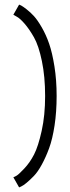

<svg xmlns="http://www.w3.org/2000/svg" viewBox="-20 -792 304 834"><path d="M63 22 38 -22Q44 -24 53 -29.5Q62 -35 86 -60.5Q110 -86 128 -121Q146 -156 161 -223.5Q176 -291 176 -375Q176 -459 162 -526.5Q148 -594 127.5 -630Q107 -666 86.5 -689.5Q66 -713 52 -720L38 -728L63 -772Q66 -771 72 -768Q78 -765 95 -752Q112 -739 127.5 -722Q143 -705 161.5 -673Q180 -641 193.5 -602Q207 -563 216.5 -503.5Q226 -444 226 -375Q226 -306 217 -247Q208 -188 193.5 -148.5Q179 -109 161.5 -77Q144 -45 127 -27.5Q110 -10 95.5 2Q81 14 72 18Z"/></svg>

Font: Beorc Gothic
Style: Regular
Weight: 400
Version: Version 001.001